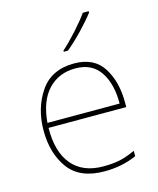

<svg xmlns="http://www.w3.org/2000/svg" viewBox="-116 -847 771 938"><g transform="rotate(-15 270.0 -378.0)"><path d="M287 -538Q172 -538 115.5 -454.5Q59 -371 59 -259Q59 -143 115.5 -66.5Q172 10 296 10Q386 10 459 -23V-50Q412 -29 378 -22Q344 -15 296 -15Q193 -15 138.5 -80Q84 -145 86 -266H479V-291Q479 -395 433.5 -466.5Q388 -538 287 -538ZM287 -513Q371 -513 412 -451.5Q453 -390 452 -291H87Q96 -400 149.5 -456.5Q203 -513 287 -513ZM423 -766H393Q371 -734 329.5 -688Q288 -642 254 -612V-606H275Q315 -639 356 -682Q397 -725 423 -759Z"/></g></svg>

Font: Noto Sans UI Thin
Style: Regular
Weight: 250
Designer: Monotype Design Team
Foundry: Monotype Imaging Inc.
Version: Version 1.901